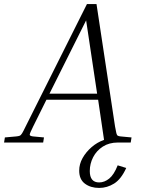

<svg xmlns="http://www.w3.org/2000/svg" viewBox="-63 -700 705 943"><path d="M557 125Q532 180 497.5 201.5Q463 223 424 223Q382 223 354 202Q326 181 326 138Q326 106 342.5 76.5Q359 47 386.5 23Q414 -1 448 -13L419 -210H165L100 -79Q83 -45 83 -38.5Q83 -32 99 -30L153 -25L149 0H-43L-39 -25L17 -30Q28 -31 34 -33.5Q40 -36 46 -46Q52 -56 63 -79L364 -680H411L502 -79Q506 -56 508.5 -46Q511 -36 515.5 -33.5Q520 -31 529 -30L583 -25L579 0H516Q473 0 442 20Q411 40 394.5 72Q378 104 378 140Q378 196 424 196Q450 196 473.5 177Q497 158 515 112ZM180 -240H414L360 -600Z"/></svg>

Font: Inria Serif Light
Style: Italic
Weight: 300
Italic angle: -10°
Designer: Black Foundry Team
Foundry: Black Foundry
Version: Version 1.000; ttfautohint (v1.8.3)